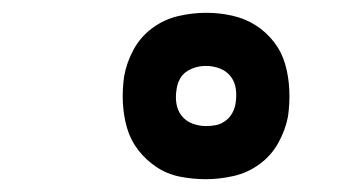

<svg xmlns="http://www.w3.org/2000/svg" viewBox="-20 -804 540 300"><path d="M302 -524Q281 -524 261 -528Q241 -532 224.5 -543Q208 -554 196 -569.5Q184 -585 178.5 -604Q173 -623 172 -643.5Q171 -664 174 -685Q178 -707 189 -727Q200 -747 218.5 -760.5Q237 -774 259 -779Q281 -784 302 -784Q323 -784 343 -779.5Q363 -775 379.5 -764.5Q396 -754 408 -738.5Q420 -723 425.5 -704Q431 -685 432 -664Q433 -643 430 -622Q426 -601 415 -581Q404 -561 385.5 -547.5Q367 -534 345 -529Q323 -524 302 -524ZM302 -607Q310 -607 317.5 -608.5Q325 -610 332 -615Q339 -620 343 -627.5Q347 -635 348 -642Q350 -654 348.5 -665Q347 -676 340.5 -684.5Q334 -693 323.5 -697Q313 -701 302 -701Q294 -701 286.5 -699Q279 -697 272 -692.5Q265 -688 261 -680.5Q257 -673 256 -665Q254 -654 255.5 -643Q257 -632 263.5 -623.5Q270 -615 280.5 -611Q291 -607 302 -607Z"/></svg>

Font: Iosevka SS04 Heavy
Style: Italic
Weight: 900
Italic angle: -9°
Monospace: yes
Designer: Belleve Invis
Foundry: Belleve Invis
Version: Version 19.0.0; ttfautohint (v1.8.4)